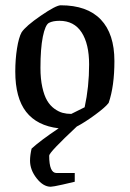

<svg xmlns="http://www.w3.org/2000/svg" viewBox="-20 -481 493 730"><path d="M210.9 -460.9Q311.5 -460.9 363.3 -406.7Q415 -352.5 415 -249Q415 -152.8 393.1 -89.8Q381.3 -73.7 341.8 -44.7Q302.2 -15.6 272 0Q167 98.1 167 110.8Q167 176.8 194.8 176.8H264.2V210Q253.9 212.9 217.5 220.9Q181.2 229 172.9 229Q144.5 229 119.4 197Q94.2 165 94.2 129.9Q94.2 109.4 100.1 84Q134.3 52.7 203.1 6.8Q120.6 -2.9 79.3 -55.9Q38.1 -108.9 38.1 -209Q38.1 -255.4 44.7 -296.9Q51.3 -338.4 62 -357.9Q77.6 -381.8 135.3 -421.4Q192.9 -460.9 210.9 -460.9ZM301.8 -73.2Q318.8 -150.4 318.8 -235.8Q318.8 -314 290.3 -357.9Q261.7 -401.9 206.1 -401.9Q181.2 -401.9 166 -394Q151.9 -386.2 142.8 -341.3Q133.8 -296.4 133.8 -223.1Q133.8 -181.2 140.9 -149.4Q147.9 -117.7 159.2 -98.6Q170.4 -79.6 186.5 -67.9Q202.6 -56.2 218 -52Q233.4 -47.9 251 -47.9Z"/></svg>

Font: Grenze
Style: Regular
Weight: 400
Designer: Renata Polastri
Foundry: Omnibus-Type
Version: Version 1.002;PS 001.002;hotconv 1.0.88;makeotf.lib2.5.64775